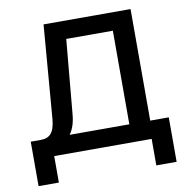

<svg xmlns="http://www.w3.org/2000/svg" viewBox="-87 -755 961 978"><g transform="rotate(-10 393.0 -266.5)"><path d="M202 -670 163 -188C157 -117 132 -93 86 -93H34V137H139V0H643V137H748V-93H652V-670ZM235 -93C253 -117 264 -149 268 -193L303 -577H544V-93Z"/></g></svg>

Font: LT Wave Alt Medium
Style: Regular
Weight: 500
Designer: Daniel Lyons
Version: Version 2.5 (Glyphs App)